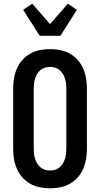

<svg xmlns="http://www.w3.org/2000/svg" viewBox="-20 -1008 540 1036"><path d="M250 8Q222 8 194.5 2.5Q167 -3 143 -16.5Q119 -30 100.5 -51Q82 -72 71 -97.5Q60 -123 55.5 -150Q51 -177 51 -205V-530Q51 -558 55.5 -585Q60 -612 71 -637.5Q82 -663 100.5 -684Q119 -705 143 -718.5Q167 -732 194.5 -737.5Q222 -743 250 -743Q278 -743 305.5 -737.5Q333 -732 357 -718.5Q381 -705 399.5 -684Q418 -663 429 -637.5Q440 -612 444.5 -585Q449 -558 449 -530V-205Q449 -177 444.5 -150Q440 -123 429 -97.5Q418 -72 399.5 -51Q381 -30 357 -16.5Q333 -3 305.5 2.5Q278 8 250 8ZM250 -88Q264 -88 277.5 -92Q291 -96 301.5 -105Q312 -114 319 -125.5Q326 -137 330.5 -150.5Q335 -164 336.5 -177.5Q338 -191 338 -205V-530Q338 -544 336.5 -557.5Q335 -571 330.5 -584.5Q326 -598 319 -609.5Q312 -621 301.5 -630Q291 -639 277.5 -643Q264 -647 250 -647Q236 -647 222.5 -643Q209 -639 198.5 -630Q188 -621 181 -609.5Q174 -598 169.5 -584.5Q165 -571 163.5 -557.5Q162 -544 162 -530V-205Q162 -191 163.5 -177.5Q165 -164 169.5 -150.5Q174 -137 181 -125.5Q188 -114 198.5 -105Q209 -96 222.5 -92Q236 -88 250 -88ZM194 -815 105 -955 154 -988 250 -878 346 -988 395 -955 306 -815Z"/></svg>

Font: Iosevka Term
Style: Bold
Weight: 700
Monospace: yes
Designer: Belleve Invis
Foundry: Belleve Invis
Version: Version 30.0.1